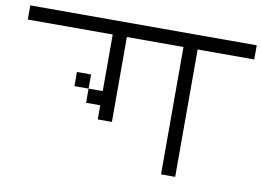

<svg xmlns="http://www.w3.org/2000/svg" viewBox="-70 -793 1140 835"><g transform="rotate(10 500.0 -375.5)"><path d="M1000 -625V-687.5H0V-625H375Q375 -625 375 -375H312.5V-312.5H375V-250H437.5Q437.5 -250 437.5 -625H687.5V-62.5H750V-625ZM312.5 -375V-437.5H250V-375Z"/></g></svg>

Font: UnifontExMono
Style: Regular
Weight: 500
Version: Version 15.0.06